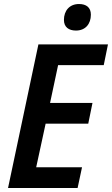

<svg xmlns="http://www.w3.org/2000/svg" viewBox="-20 -935 557 955"><path d="M358 -783C405 -783 432 -816 432 -862C432 -898 409 -915 373 -915C325 -915 298 -881 298 -836C298 -800 322 -783 358 -783ZM20 0H366L388 -103H160L207 -320H419L440 -423H229L269 -611H496L517 -714H171Z"/></svg>

Font: Noto Sans SemiCondensed SemiBold
Style: Italic
Weight: 600
Width: 4
Italic angle: -12°
Designer: Monotype Design Team
Foundry: Monotype Imaging Inc.
Version: Version 2.013